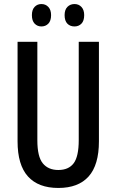

<svg xmlns="http://www.w3.org/2000/svg" viewBox="-20 -921 577 951"><path d="M470 -221Q470 -104 419 -47Q368 10 269 10Q170 10 118.5 -47Q67 -104 67 -221V-714H165V-226Q165 -145 192 -112Q219 -79 269 -79Q320 -79 345 -112.5Q370 -146 370 -227V-714H470ZM138 -846Q138 -873 151.5 -887Q165 -901 185 -901Q206 -901 219.5 -886.5Q233 -872 233 -846Q233 -818 219.5 -804Q206 -790 185 -790Q165 -790 151.5 -804Q138 -818 138 -846ZM300 -846Q300 -873 314 -887Q328 -901 349 -901Q370 -901 383.5 -886.5Q397 -872 397 -846Q397 -818 383.5 -804Q370 -790 349 -790Q327 -790 313.5 -804Q300 -818 300 -846Z"/></svg>

Font: Noto Sans Telugu ExtraCondensed Medium
Style: Regular
Weight: 500
Width: 2
Designer: Jelle Bosma - Monotype Design Team
Foundry: Monotype Imaging Inc.
Version: Version 2.005; ttfautohint (v1.8.4.7-5d5b)